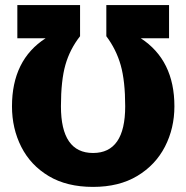

<svg xmlns="http://www.w3.org/2000/svg" viewBox="-20 -715 730 753"><path d="M345 18Q242 18 171 -24.5Q100 -67 63.5 -139Q27 -211 27 -298Q27 -480 159 -565H48V-695H294V-573Q254 -522 236.5 -460.5Q219 -399 219 -298Q219 -115 345 -115Q471 -115 471 -298Q471 -397 453.5 -459Q436 -521 397 -573V-695H643V-565H532Q664 -479 664 -298Q664 -212 627 -140Q590 -68 518.5 -25Q447 18 345 18Z"/></svg>

Font: Trujillo ExtraBold
Style: Regular
Weight: 800
Designer: Fira Sans original fonts by bBox Type GmbH, Carrois Corporate GbR, & Edenspiekermann AG / Changes by Cristiano Sobral
Foundry: Fira Sans original fonts by bBox Type GmbH, Carrois Corporate GbR, & Edenspiekermann AG / Changes by Cristiano Sobral
Version: Version 4.301;July 28, 2020;FontCreator 13.0.0.2655 64-bit